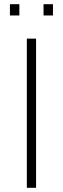

<svg xmlns="http://www.w3.org/2000/svg" viewBox="-20 -895 300 915"><path d="M151.9 0H107.9V-710.9H151.9ZM72.3 -821.3H27.3V-875H72.3ZM232.4 -821.3H187.5V-875H232.4Z"/></svg>

Font: Ufes Sans Thin
Style: Regular
Weight: 100
Designer: Ricardo Esteves & Thais Bronze
Foundry: ProDesignUfes - Ricardo Esteves, Thais Bronze (This is a derivative work, based on Roboto family, by Christian Robertson
Version: Version 2.0